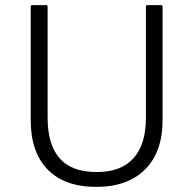

<svg xmlns="http://www.w3.org/2000/svg" viewBox="-20 -795 755 750"><path d="M356 -65Q232 -65 166 -133Q100 -201 100 -325V-769Q100 -775 106 -775H160Q166 -775 166 -769V-335Q166 -231 212.5 -177Q259 -123 358 -123Q453 -123 501.5 -177Q550 -231 550 -335V-769Q550 -775 556 -775H609Q615 -775 615 -769V-325Q615 -201 546.5 -133Q478 -65 356 -65Z"/></svg>

Font: Gowun Dodum
Style: Regular
Weight: 400
Designer: Yanghee Ryu
Foundry: Yanghee Ryu
Version: Version 2.000